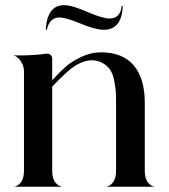

<svg xmlns="http://www.w3.org/2000/svg" viewBox="-20 -711 642 731"><path d="M421.9 -60.5V-305.7Q421.9 -305.7 421.9 -320.3Q421.9 -344.7 420.9 -361.3Q419.9 -377.9 415 -402.8Q410.2 -427.7 400.9 -442.9Q391.6 -458 373 -469.7Q354.5 -481.4 328.1 -481.4Q300.8 -481.4 269 -462.4Q237.3 -443.4 178.7 -380.9V-60.5Q178.7 -31.2 191.4 -15.6Q204.1 0 219.7 0H30.3Q45.9 0 58.6 -15.6Q71.3 -31.2 71.3 -60.5V-439.5Q71.3 -460.9 58.1 -479.5Q44.9 -498 30.3 -500H54.7Q113.3 -500 156.2 -506.8H159.2Q167 -506.8 172.9 -501.5Q178.7 -496.1 178.7 -488.3V-405.3Q208 -437.5 229.5 -456.5Q251 -475.6 288.1 -493.7Q325.2 -511.7 364.3 -511.7Q447.3 -511.7 489.3 -461.9Q531.2 -412.1 531.2 -320.3V-60.5Q531.2 -31.2 543.9 -15.6Q556.6 0 571.3 0H380.9Q396.5 0 409.2 -15.6Q421.9 -31.2 421.9 -60.5ZM277.3 -625Q228.5 -644.5 206.1 -644.5Q168.9 -644.5 158.2 -597.7H154.3Q159.2 -691.4 224.6 -691.4Q254.9 -691.4 318.4 -663.1Q372.1 -640.6 396.5 -640.6Q438.5 -640.6 443.4 -688.5H447.3Q444.3 -597.7 375 -597.7Q340.8 -597.7 277.3 -625Z"/></svg>

Font: Olivea
Style: LigaturesFont
Weight: 400
Designer: Achmad Aprilia Pratama
Version: Version 001.000